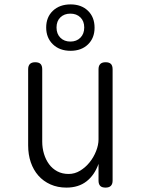

<svg xmlns="http://www.w3.org/2000/svg" viewBox="-20 -843 640 873"><path d="M428 -209V-528Q428 -544 436 -552Q444 -560 460 -560Q477 -560 484.5 -552Q492 -544 492 -528V-22Q492 -6 484 2Q476 10 460 10Q443 10 435.5 2Q428 -6 428 -22V-98Q410 -47 373.5 -18.5Q337 10 282 10Q242 10 209.5 -4.5Q177 -19 154.5 -44.5Q132 -70 120 -105Q108 -140 108 -182V-528Q108 -544 116 -552Q124 -560 140 -560Q157 -560 164.5 -552Q172 -544 172 -528V-199Q172 -170 180 -143.5Q188 -117 203 -96.5Q218 -76 240.5 -64Q263 -52 292 -52Q320 -52 344.5 -67Q369 -82 387.5 -105Q406 -128 417 -156Q428 -184 428 -209ZM301 -612Q251 -612 220.5 -641.5Q190 -671 190 -718Q190 -765 220.5 -794Q251 -823 301 -823Q350 -823 380 -794Q410 -765 410 -717Q410 -670 380 -641Q350 -612 301 -612ZM300 -654Q328 -654 345.5 -671.5Q363 -689 363 -718Q363 -747 345.5 -764Q328 -781 300 -781Q272 -781 254.5 -764Q237 -747 237 -718Q237 -689 254.5 -671.5Q272 -654 300 -654Z"/></svg>

Font: Maple Mono NL ExtraLight
Style: Regular
Weight: 275
Monospace: yes
Designer: subframe7536
Version: Version 7.000